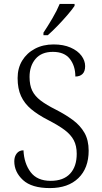

<svg xmlns="http://www.w3.org/2000/svg" viewBox="-20 -951 520 981"><path d="M235 10Q142 10 97.5 -31Q53 -72 53 -127Q53 -151 65.5 -167Q78 -183 100 -183Q103 -116 136.5 -71.5Q170 -27 239 -27Q304 -27 338 -63.5Q372 -100 372 -165Q372 -206 357 -234.5Q342 -263 310 -287Q278 -311 225 -338Q173 -365 139 -393.5Q105 -422 87.5 -460Q70 -498 70 -552Q70 -603 93.5 -641.5Q117 -680 158.5 -702Q200 -724 254 -724Q304 -724 340.5 -708Q377 -692 396 -666.5Q415 -641 415 -613Q415 -586 401.5 -573Q388 -560 365 -560Q365 -614 337 -650Q309 -686 250 -686Q192 -686 161.5 -650Q131 -614 131 -558Q131 -516 144.5 -488Q158 -460 187.5 -437.5Q217 -415 265 -391Q314 -366 352 -338Q390 -310 411.5 -272.5Q433 -235 433 -181Q433 -92 380.5 -41Q328 10 235 10ZM202 -784Q224 -817 247.5 -857Q271 -897 285 -931H361V-921Q350 -904 326 -876Q302 -848 274.5 -819.5Q247 -791 224 -771H202Z"/></svg>

Font: Noto Serif Hebrew SemiCondensed Light
Style: Regular
Weight: 300
Width: 4
Designer: Monotype Design Team
Foundry: Monotype Imaging Inc.
Version: Version 2.004; ttfautohint (v1.8.4.7-5d5b)